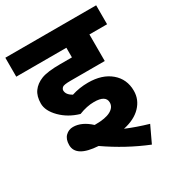

<svg xmlns="http://www.w3.org/2000/svg" viewBox="-179 -731 888 969"><g transform="rotate(-30 264.5 -247.0)"><path d="M224.6 -455.6H292V-511.7H0V-622.1H529.3V-511.7H426.3V-356.9H227.5Q186.5 -356.9 178.5 -348.9Q170.4 -340.8 170.4 -333Q170.4 -307.6 202.6 -290Q248 -304.7 298.3 -304.7Q379.9 -304.7 429.2 -263.2Q478.5 -221.7 478.5 -153.3Q478.5 -102.1 442.1 -64.2Q405.8 -26.4 339.4 -12.2Q397.5 12.2 466.3 32.2L421.4 127.4Q298.3 77.6 185.1 -1Q58.6 -8.8 58.6 -79.1Q58.6 -113.3 76.9 -131.1Q95.2 -148.9 120.6 -148.9Q170.9 -148.9 220.7 -103H227.1Q284.7 -103 314.2 -119.1Q343.8 -135.3 343.8 -163.1Q343.8 -205.1 275.4 -205.1Q233.9 -205.1 187 -186.5Q124 -204.6 81.8 -247.1Q39.6 -289.6 39.6 -332Q39.6 -374.5 58.8 -401.1Q78.1 -427.7 113.5 -441.7Q148.9 -455.6 224.6 -455.6Z"/></g></svg>

Font: NotoSans-Bold
Style: Bold
Weight: 700
Designer: Monotype Design team
Foundry: Monotype Imaging Inc.
Version: Version 1.04